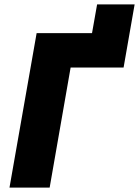

<svg xmlns="http://www.w3.org/2000/svg" viewBox="-20 -850 630 870"><path d="M23 0H205L300 -544H540L590 -830H420L397 -700H146Z"/></svg>

Font: Fixel Display 20240404 ExBold
Style: Italic
Weight: 800
Italic angle: -10°
Designer: AlfaBravo + MacPaw
Foundry: Kyrylo Tkachov, Marchela Mozhyna, Serhii Makarenko, Maria Weinstein, Zakhar Kryvoshyya
Version: Version 1.211;Glyphs 3.2 (3225)